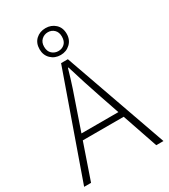

<svg xmlns="http://www.w3.org/2000/svg" viewBox="-229 -1070 1039 1178"><g transform="rotate(-30 290.5 -481.0)"><path d="M9 0 266 -728H314L571 0H520L373 -430Q351 -495 331.5 -555Q312 -615 292 -682H288Q269 -615 249 -555Q229 -495 206 -430L58 0ZM125 -251V-292H452V-251ZM290 -772Q249 -772 221.5 -798.5Q194 -825 194 -867Q194 -911 221.5 -936.5Q249 -962 290 -962Q330 -962 358 -936.5Q386 -911 386 -867Q386 -825 358 -798.5Q330 -772 290 -772ZM290 -800Q316 -800 334 -817Q352 -834 352 -867Q352 -898 334 -915.5Q316 -933 290 -933Q264 -933 245 -915.5Q226 -898 226 -867Q226 -834 245 -817Q264 -800 290 -800Z"/></g></svg>

Font: Noto Sans SC Thin ExtraLight
Style: Regular
Weight: 250
Version: Version 2.004-H2;hotconv 1.0.118;makeotfexe 2.5.65603